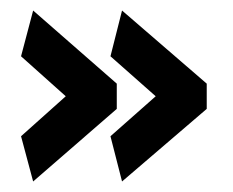

<svg xmlns="http://www.w3.org/2000/svg" viewBox="-20 -428 443 365"><path d="M202 -269 43 -408 20 -321 105 -245 20 -169 43 -83 202 -221ZM373 -269 212 -408 190 -321 276 -245 190 -169 212 -83 373 -221Z"/></svg>

Font: Catamaran
Style: Bold
Weight: 700
Designer: Pria Ravichandran
Version: Version 2.000